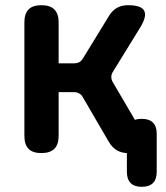

<svg xmlns="http://www.w3.org/2000/svg" viewBox="-20 -580 640 740"><path d="M526 140Q498 140 483.5 125.5Q469 111 469 82V10Q447 9 430 -1Q412 -12 399 -34L300 -204Q295 -214 286 -219.5Q277 -225 265 -225H206V-56Q206 -23 189.5 -6.5Q173 10 139.5 10Q106 10 90 -6.5Q74 -23 74 -56V-494Q74 -527 90 -543.5Q106 -560 139.5 -560Q173 -560 189.5 -543.5Q206 -527 206 -494V-336H266Q278 -336 286.5 -341Q295 -346 301 -357L399 -517Q412 -539 430.5 -549.5Q449 -560 473 -560Q524 -560 535.5 -539Q547 -518 521 -475L415 -303Q409 -293 409 -283Q409 -273 415 -263L500 -118Q511 -122 526 -122Q555 -122 569.5 -107.5Q584 -93 584 -65V82Q584 111 569.5 125.5Q555 140 526 140Z"/></svg>

Font: Maple Mono Normal NL
Style: Bold
Weight: 700
Monospace: yes
Designer: subframe7536
Version: Version 7.000